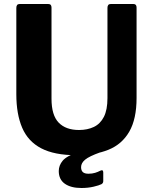

<svg xmlns="http://www.w3.org/2000/svg" viewBox="-20 -762 761 955"><path d="M659.3 -274.9Q659.3 -170 623 -107.2Q586.8 -44.4 519.6 -17.2Q452.5 10 360.3 10Q250.6 10 185.1 -24.3Q119.5 -58.5 90.4 -126.4Q61.2 -194.3 61.2 -293.5V-722.4Q61.2 -742 77.1 -742H220.5Q236.2 -742 236.2 -724.2V-270.9Q236.2 -188.9 271.8 -152.1Q307.3 -115.4 373 -115.4Q414.9 -115.4 446.8 -130.6Q478.8 -145.8 496.7 -180.8Q514.5 -215.7 514.5 -273.9V-723Q514.5 -742 530.4 -742H644.2Q659.3 -742 659.3 -724.4V-274.9ZM272.3 88.7Q272.3 60.7 292 37.1Q311.8 13.6 371.2 -6.6L477.9 -4Q423.6 15.4 403.4 32.2Q383.3 48.9 383.3 69.3Q383.3 86.1 392.2 94.1Q401 102.1 419.9 102.1Q438.6 102.1 453.1 97.6Q467.5 93.1 478.5 87.2Q493.6 79.7 493.6 95.9V138.7Q493.6 148.7 485.1 153.9Q472.6 160.3 445.1 166.7Q417.5 173.1 385 173.1Q332.7 173.1 302.5 151.9Q272.3 130.6 272.3 88.7Z"/></svg>

Font: Libre Franklin Thin
Style: Regular
Weight: 100
Designer: Pablo Impallari, Rodrigo Fuenzalida, Nhung Nguyen
Foundry: Impallari Type
Version: Version 3.000